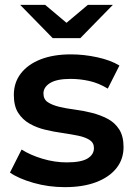

<svg xmlns="http://www.w3.org/2000/svg" viewBox="-20 -764 555 791"><path d="M247 7Q180 7 118.5 -10.5Q57 -28 21 -53L69 -148Q105 -125 155 -110Q205 -95 255 -95Q314 -95 340.5 -111Q367 -127 367 -154Q367 -176 349 -187.5Q331 -199 302 -205Q273 -211 237.5 -216Q202 -221 166.5 -229.5Q131 -238 102 -254.5Q73 -271 55 -299Q37 -327 37 -373Q37 -424 66 -461.5Q95 -499 147.5 -519.5Q200 -540 272 -540Q326 -540 381 -528Q436 -516 472 -494L424 -399Q386 -422 347.5 -430.5Q309 -439 271 -439Q214 -439 186.5 -422Q159 -405 159 -379Q159 -355 177 -343Q195 -331 224 -324Q253 -317 288.5 -312.5Q324 -308 359 -299Q394 -290 423.5 -274.5Q453 -259 471 -231Q489 -203 489 -158Q489 -108 459.5 -71Q430 -34 376 -13.5Q322 7 247 7ZM197 -607 63 -744H166L254 -670L342 -744H445L311 -607Z"/></svg>

Font: Montserrat Thin SemiBold
Style: Regular
Weight: 600
Version: Version 9.000